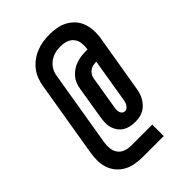

<svg xmlns="http://www.w3.org/2000/svg" viewBox="-249 -889 1099 1099"><g transform="rotate(-45 300.0 -340.0)"><path d="M241 97Q210 97 180.5 91.5Q151 86 125.5 72Q100 58 81.5 36Q63 14 53.5 -14Q44 -42 44 -72.5Q44 -103 49 -134L125 -590Q129 -617 138.5 -643Q148 -669 165 -691.5Q182 -714 205 -731Q228 -748 254 -758.5Q280 -769 307 -773Q334 -777 360 -777Q389 -777 417.5 -772Q446 -767 470.5 -754Q495 -741 514 -721Q533 -701 543 -675Q553 -649 555.5 -620.5Q558 -592 554 -562L494 -204Q491 -187 486 -170.5Q481 -154 472 -139Q463 -124 450.5 -111Q438 -98 422 -89.5Q406 -81 389 -78Q372 -75 356 -75Q335 -75 315.5 -79Q296 -83 279.5 -93Q263 -103 251.5 -118.5Q240 -134 234 -153Q228 -172 228.5 -192.5Q229 -213 232 -233L265 -434Q268 -453 275.5 -471.5Q283 -490 296.5 -505.5Q310 -521 327 -532.5Q344 -544 363 -550.5Q382 -557 401 -559.5Q420 -562 439 -562H454Q458 -586 455.5 -609.5Q453 -633 439.5 -651Q426 -669 404 -676.5Q382 -684 358 -684Q343 -684 327.5 -682Q312 -680 297 -674Q282 -668 268.5 -658Q255 -648 245 -635Q235 -622 229.5 -607Q224 -592 222 -577L146 -120Q142 -96 144.5 -72Q147 -48 160 -30Q173 -12 195 -4Q217 4 241 4H412V97ZM356 -160Q366 -160 374 -166.5Q382 -173 386.5 -181.5Q391 -190 393.5 -199Q396 -208 397 -217L440 -477H439Q427 -477 414 -474.5Q401 -472 389.5 -464Q378 -456 371 -444Q364 -432 362 -420L329 -220Q327 -210 327 -200Q327 -190 329.5 -181Q332 -172 339.5 -166Q347 -160 356 -160Z"/></g></svg>

Font: Iosevka Curly SmBdEx
Style: Italic
Weight: 600
Width: 7
Italic angle: -9°
Monospace: yes
Designer: Belleve Invis
Foundry: Belleve Invis
Version: Version 11.1.0; ttfautohint (v1.8.3)